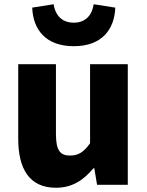

<svg xmlns="http://www.w3.org/2000/svg" viewBox="-20 -872 694 906"><path d="M328 -654C460 -654 520 -732 524 -836L422 -852C415 -804 387 -765 328 -765C269 -765 240 -804 233 -852L132 -836C136 -732 196 -654 328 -654ZM244 14C321 14 374 -22 421 -78H425L438 0H583V-569H405V-196C375 -154 350 -138 310 -138C265 -138 244 -161 244 -239V-569H66V-217C66 -75 119 14 244 14Z"/></svg>

Font: Noto Sans JP Black
Style: Regular
Weight: 900
Designer: Ryoko NISHIZUKA  (kana, bopomofo & ideographs); Paul D. Hunt (Latin, Greek & Cyrillic); Sandoll Communications , Soo-you
Foundry: Adobe
Version: Version 2.002;hotconv 1.0.116;makeotfexe 2.5.65601